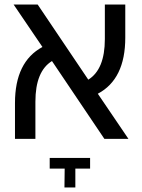

<svg xmlns="http://www.w3.org/2000/svg" viewBox="-20 -612 626 846"><path d="M440 0 209 -343Q136 -298 136 -164V0H46V-158Q46 -340 167 -405L40 -592H146L369 -261Q442 -306 442 -440V-592H532V-446Q532 -263 411 -199L546 0ZM265 131H199V84H377V131H312V214H264Z"/></svg>

Font: Noto Sans Hebrew
Style: Regular
Weight: 400
Designer: Monotype Design Team
Foundry: Monotype Imaging Inc.
Version: Version 1.000